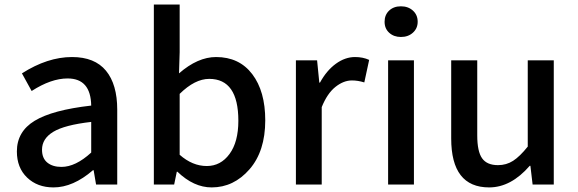

<svg xmlns="http://www.w3.org/2000/svg" viewBox="-20 -817 2557 850"><path d="M216.8 12.7Q145.5 12.7 100.1 -30.8Q54.7 -74.2 54.7 -146.5Q54.7 -234.4 133.3 -282.2Q211.9 -330.1 383.8 -349.6Q381.8 -469.7 279.3 -469.7Q206.1 -469.7 120.1 -414.1L77.1 -492.2Q190.4 -564.5 298.8 -564.5Q399.4 -564.5 449.2 -503.9Q499 -443.4 499 -331.1V0H405.3L394.5 -63.5H391.6Q303.7 12.7 216.8 12.7ZM252 -78.1Q314.5 -78.1 383.8 -141.6V-277.3Q265.6 -263.7 215.8 -233.4Q166 -203.1 166 -154.3Q166 -116.2 189.5 -97.2Q212.9 -78.1 252 -78.1Z M917 12.7Q837.9 12.7 765.6 -56.6H762.7L751 0H661.1V-796.9H775.4V-585.9L772.5 -492.2Q855.5 -564.5 936.5 -564.5Q1039.1 -564.5 1096.7 -488.8Q1154.3 -413.1 1154.3 -284.2Q1154.3 -147.5 1084.5 -67.4Q1014.6 12.7 917 12.7ZM895.5 -82Q957 -82 996.1 -135.3Q1035.2 -188.5 1035.2 -282.2Q1035.2 -467.8 906.2 -467.8Q842.8 -467.8 775.4 -401.4V-131.8Q832 -82 895.5 -82Z M1290 0V-549.8H1383.8L1393.6 -451.2H1396.5Q1425.8 -504.9 1466.8 -534.7Q1507.8 -564.5 1551.8 -564.5Q1586.9 -564.5 1614.3 -551.8L1592.8 -452.1Q1564.5 -460.9 1538.1 -460.9Q1501 -460.9 1464.8 -432.1Q1428.7 -403.3 1404.3 -342.8V0Z M1698.2 0V-549.8H1812.5V0ZM1754.9 -653.3Q1723.6 -653.3 1703.1 -671.9Q1682.6 -690.4 1682.6 -720.7Q1682.6 -751 1702.6 -770Q1722.7 -789.1 1754.9 -789.1Q1787.1 -789.1 1808.1 -770Q1829.1 -751 1829.1 -720.7Q1829.1 -691.4 1808.1 -672.4Q1787.1 -653.3 1754.9 -653.3Z M2145.5 12.7Q1977.5 12.7 1977.5 -204.1V-549.8H2092.8V-217.8Q2092.8 -146.5 2114.3 -116.2Q2135.7 -85.9 2184.6 -85.9Q2221.7 -85.9 2251.5 -105Q2281.2 -124 2316.4 -168V-549.8H2431.6V0H2337.9L2328.1 -83H2325.2Q2242.2 12.7 2145.5 12.7Z"/></svg>

Font: Gen Shin Gothic Medium
Style: Regular
Weight: 500
Designer: [Source Han Sans]
Ryoko NISHIZUKA  (kana & ideographs); Paul D. Hunt (Latin, Greek & Cyrillic); Wenlong ZHANG  (bopomofo
Version: Version 1.002.20150607